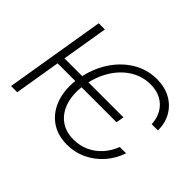

<svg xmlns="http://www.w3.org/2000/svg" viewBox="-115 -732 943 943"><g transform="rotate(45 356.5 -260.5)"><path d="M525.9 -281.7 519 -240.7H94.7L101.6 -281.7ZM156.2 -522.5 69.8 0H26.9L113.3 -522.5ZM424.8 9.8Q356.4 9.8 309.3 -25.1Q262.2 -60.1 242.4 -121.3Q222.7 -182.6 235.4 -260.7Q249 -338.9 287.8 -399.9Q326.7 -460.9 384.3 -496.1Q441.9 -531.2 510.3 -531.2Q564 -531.2 604.7 -509Q645.5 -486.8 668.5 -447.3Q691.4 -407.7 691.4 -356H647.9Q646 -396 628.4 -426.3Q610.8 -456.5 579.8 -473.6Q548.8 -490.7 505.9 -490.7Q450.2 -490.7 402.8 -461.7Q355.5 -432.6 323 -380.6Q290.5 -328.6 278.8 -260.7Q267.6 -192.9 282.7 -141.1Q297.9 -89.4 335.7 -60.1Q373.5 -30.8 429.7 -30.8Q472.2 -30.8 508.8 -47.4Q545.4 -64 573 -94.5Q600.6 -125 616.2 -166H660.2Q642.6 -114.3 607.9 -74.7Q573.2 -35.2 526.1 -12.7Q479 9.8 424.8 9.8Z"/></g></svg>

Font: Inter 28pt ExtraLight
Style: Italic
Weight: 250
Italic angle: -9.3988°
Designer: Rasmus Andersson
Foundry: rsms
Version: Version 4.001;git-66647c0bb